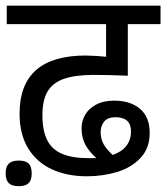

<svg xmlns="http://www.w3.org/2000/svg" viewBox="-31 -636 583 673"><path d="M117.7 -232.9Q117.7 -178.2 134.3 -145Q150.9 -111.8 186.8 -96.7Q222.7 -81.5 281.7 -81.5L306.6 -82Q280.8 -105 267.8 -129.6Q254.9 -154.3 254.9 -187Q254.9 -210.9 267.1 -232.9Q279.3 -254.9 305.2 -269Q331.1 -283.2 369.6 -283.2Q426.3 -283.2 460 -254.4Q493.7 -225.6 493.7 -169.9Q493.7 -116.7 461.9 -82.8Q430.2 -48.8 380.1 -33.4Q330.1 -18.1 273.4 -18.1Q204.1 -18.1 150.9 -42.5Q97.7 -66.9 67.6 -116.2Q37.6 -165.5 37.6 -237.8Q37.6 -441.4 269.5 -441.4Q312 -440.4 340.8 -437V-551.3H-7.3V-616.2H531.7V-551.3H417V-370.6Q348.6 -373.5 294.4 -373.5Q231.4 -373 192.9 -359.6Q154.3 -346.2 136 -315.7Q117.7 -285.2 117.7 -232.9ZM363.8 -92.8Q396 -104 412.1 -125Q428.2 -146 428.2 -175.3Q428.2 -225.1 374 -225.1Q346.7 -225.1 334.2 -210Q321.8 -194.8 321.8 -172.4Q321.8 -149.4 331.8 -131.3Q341.8 -113.3 363.8 -92.8ZM80.1 -28.3Q80.1 -4.4 69.3 6.1Q58.6 16.6 34.7 16.6Q10.7 16.6 -0.2 5.9Q-11.2 -4.9 -11.2 -28.3Q-11.2 -51.8 -0.2 -62.5Q10.7 -73.2 34.7 -73.2Q58.6 -73.2 69.3 -62.7Q80.1 -52.2 80.1 -28.3Z"/></svg>

Font: Varta
Style: Regular
Weight: 400
Designer: Joana Correia, Viktoriya Grabowska, Eben Sorkin
Foundry: Sorkin Type
Version: Version 1.002; ttfautohint (v1.3) -l 8 -r 24 -G 200 -x 12 -H